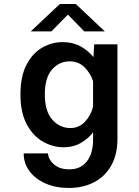

<svg xmlns="http://www.w3.org/2000/svg" viewBox="-20 -720 690 953"><path d="M296 11Q242 11 193 -17Q144 -45 112.8 -103Q81.5 -161 81.5 -251Q81.5 -341 111.5 -398.5Q141.5 -456 189.2 -483.5Q237 -511 291 -511Q341.5 -511 380 -489.8Q418.5 -468.5 444 -436.5L447.5 -500H563V-32.5Q563 47.5 531.8 102.2Q500.5 157 446 185Q391.5 213 321.5 213Q256 213 205.5 190.5Q155 168 126.2 129.2Q97.5 90.5 97.5 41.5H218.5Q218.5 56.5 229.5 75Q240.5 93.5 263.8 107Q287 120.5 324.5 120.5Q380.5 120.5 411.2 81Q442 41.5 442 -27V-63Q417 -31 380.5 -10Q344 11 296 11ZM202.5 -251Q202.5 -168 239.5 -126.2Q276.5 -84.5 329 -84.5Q373 -84.5 402.8 -116.8Q432.5 -149 442 -192V-317Q429.5 -356 399.8 -385.8Q370 -415.5 325.5 -415.5Q274 -415.5 238.2 -375Q202.5 -334.5 202.5 -251ZM132.5 -564 277 -700H356.5L500.5 -564H398.5L317 -647.5L235 -564Z"/></svg>

Font: Trispace Medium
Style: Regular
Weight: 500
Designer: Tyler Finck
Foundry: Etcetera Type Company
Version: Version 1.210; ttfautohint (v1.8.3)